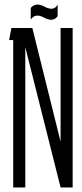

<svg xmlns="http://www.w3.org/2000/svg" viewBox="-20 -823 359 843"><path d="M233 -803V-752Q213 -723 171 -747Q134 -766 115 -737V-788Q137 -815 177 -793Q217 -772 233 -803ZM38 0V-647H20L30 -700H122L246 -201V-700H299V0H246L91 -616V0Z"/></svg>

Font: Karantina Light
Style: Regular
Weight: 300
Designer: Rony Koch
Foundry: Rony Koch
Version: Version 1.000; ttfautohint (v1.8.3)